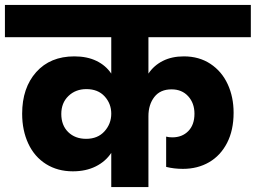

<svg xmlns="http://www.w3.org/2000/svg" viewBox="-37 -760 1039 780"><path d="M566 -609V-461Q588 -494 624.5 -512.5Q661 -531 710 -531Q772 -531 818 -500.5Q864 -470 888 -418Q912 -366 912 -302Q912 -231 885.5 -179.5Q859 -128 812.5 -101Q766 -74 706 -74Q670 -74 638 -82V-205Q649 -202 663 -202Q703 -202 728 -227.5Q753 -253 753 -298Q753 -341 727.5 -369Q702 -397 660 -397Q614 -397 590 -366Q566 -335 566 -288V0H415V-139Q392 -104 352 -84Q312 -64 259 -64Q197 -64 150 -93.5Q103 -123 78 -176.5Q53 -230 53 -298Q53 -403 110 -467Q167 -531 265 -531Q317 -531 355 -512.5Q393 -494 415 -461V-609H-17V-740H982V-609ZM313 -196Q360 -196 387.5 -226.5Q415 -257 415 -298Q415 -339 388 -368.5Q361 -398 314 -398Q270 -398 241 -370Q212 -342 212 -297Q212 -251 240 -223.5Q268 -196 313 -196Z"/></svg>

Font: Fz Poppins
Style: Bold
Weight: 700
Designer: Ninad Kale (Devanagari), Jonny Pinhorn (Latin)
Foundry: Indian Type Foundry
Version: Vit hóa bi Vntype.Com & FontZin.Com